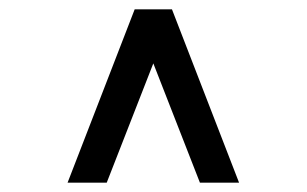

<svg xmlns="http://www.w3.org/2000/svg" viewBox="-20 -770 658 412"><path d="M125 -378 269 -750H349L493 -378H409L309 -634L209 -378Z"/></svg>

Font: Hermit Light
Style: Regular
Weight: 300
Designer: Pablo Caro
Version: Version 2.000;PS 002.000;hotconv 1.0.88;makeotf.lib2.5.64775